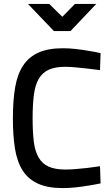

<svg xmlns="http://www.w3.org/2000/svg" viewBox="-20 -952 572 983"><path d="M495 -13Q461 -6 428 -1Q399 4 365 7.5Q331 11 302 11Q224 11 174 -12Q124 -35 95.5 -80Q67 -125 56.5 -192Q46 -259 46 -346Q46 -437 57.5 -504.5Q69 -572 98.5 -616.5Q128 -661 177.5 -683Q227 -705 302 -705Q335 -705 369.5 -701Q404 -697 432 -692Q465 -687 495 -680L492 -593Q459 -597 427 -601Q400 -604 369 -607Q338 -610 314 -610Q262 -610 229.5 -595Q197 -580 178.5 -548.5Q160 -517 153.5 -466.5Q147 -416 147 -346Q147 -277 153 -227.5Q159 -178 177.5 -146Q196 -114 229 -99Q262 -84 316 -84Q338 -84 368 -86.5Q398 -89 426 -92Q459 -96 492 -101ZM341 -793H256L123 -932H232L299 -866L364 -932H473Z"/></svg>

Font: Panefresco 600wt
Style: Regular
Weight: 600
Designer: Campivisivi
Foundry: Campivisivi & Chank Co
Version: Version 1.001